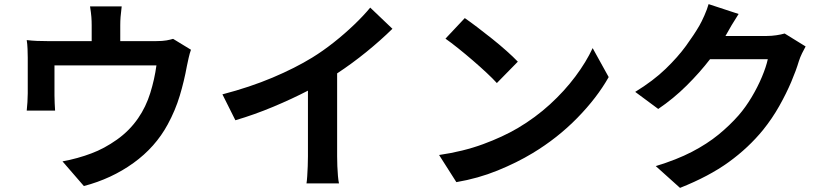

<svg xmlns="http://www.w3.org/2000/svg" viewBox="-20 -848 4040 934"><path d="M909 -606Q903 -590 897.5 -565.5Q892 -541 889 -526Q876 -454 854.5 -382.5Q833 -311 796 -243Q736 -132 629 -55Q522 22 388 57L284 -63Q318 -69 356 -79.5Q394 -90 425 -102Q487 -125 548.5 -168.5Q610 -212 652 -273Q690 -328 711 -395.5Q732 -463 741 -530H245Q245 -513 245 -484Q245 -455 245 -427.5Q245 -400 245 -384Q245 -367 246 -346Q247 -325 248 -310H110Q112 -329 113.5 -351.5Q115 -374 115 -394Q115 -406 115 -429Q115 -452 115 -478.5Q115 -505 115 -529Q115 -553 115 -567Q115 -584 114 -609.5Q113 -635 110 -653Q136 -650 160 -649Q184 -648 212 -648H426V-725Q426 -746 424.5 -765.5Q423 -785 418 -817H572Q568 -785 566.5 -765.5Q565 -746 565 -725V-648H739Q771 -648 790 -651.5Q809 -655 822 -659Z M1062 -389Q1196 -424 1306 -470.5Q1416 -517 1499 -568Q1551 -600 1603.5 -641.5Q1656 -683 1702.5 -727.5Q1749 -772 1781 -811L1889 -708Q1832 -652 1762.5 -595.5Q1693 -539 1620 -491V-87Q1620 -65 1621 -39.5Q1622 -14 1624 8.5Q1626 31 1629 44H1471Q1473 32 1474.5 9.5Q1476 -13 1477 -39Q1478 -65 1478 -87V-407Q1401 -367 1309 -328.5Q1217 -290 1125 -263Z M2241 -760Q2267 -742 2302 -715.5Q2337 -689 2374.5 -659Q2412 -629 2444.5 -600Q2477 -571 2499 -548L2397 -444Q2378 -465 2347 -494Q2316 -523 2280 -554Q2244 -585 2209 -613Q2174 -641 2147 -660ZM2116 -94Q2233 -111 2329.5 -146.5Q2426 -182 2499 -225Q2585 -276 2655.5 -340.5Q2726 -405 2779 -476Q2832 -547 2863 -614L2941 -473Q2884 -372 2788 -274Q2692 -176 2571 -103Q2495 -57 2400.5 -18.5Q2306 20 2200 38Z M3573 -780Q3556 -754 3538.5 -724.5Q3521 -695 3512 -678L3509 -673H3710Q3733 -673 3756.5 -676.5Q3780 -680 3797 -685L3899 -622Q3891 -608 3881.5 -588.5Q3872 -569 3866 -550Q3853 -506 3829 -449.5Q3805 -393 3771 -332.5Q3737 -272 3692 -216Q3621 -129 3525 -59.5Q3429 10 3288 66L3170 -40Q3272 -71 3346 -109.5Q3420 -148 3475 -193Q3530 -238 3573 -287Q3607 -326 3636.5 -375.5Q3666 -425 3686.5 -474Q3707 -523 3715 -560H3434Q3384 -495 3320 -431.5Q3256 -368 3182 -318L3070 -401Q3158 -455 3218 -513Q3278 -571 3317.5 -625.5Q3357 -680 3382 -723Q3393 -742 3406.5 -772.5Q3420 -803 3427 -828Z"/></svg>

Font: Source Han Sans
Style: Bold
Weight: 700
Designer: Ryoko NISHIZUKA Ë•øÂ°öÊ∂ºÂ≠ê (kana, bopomofo & ideographs); Paul D. Hunt (Latin, Greek & Cyrillic); Sandoll Communicatio
Foundry: Adobe
Version: Version 2.004;hotconv 1.0.118;makeotfexe 2.5.65603